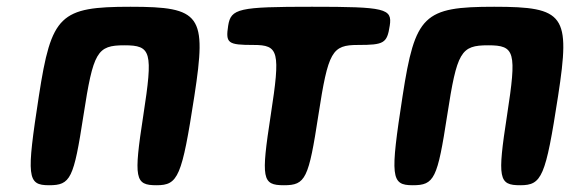

<svg xmlns="http://www.w3.org/2000/svg" viewBox="-20 -548 1686 568"><path d="M555 -264C592 -504 575 -528 366 -528C157 -528 132 -504 95 -264C58 -24 60 0 125 0C189 0 198 -19 227 -207C256 -395 267 -414 348 -414C428 -414 433 -395 404 -207C375 -19 379 0 443 0C507 0 518 -24 555 -264Z M1133 -472C1141 -523 1120 -528 903 -528C686 -528 663 -523 655 -472C647 -420 654 -415 730 -415C805 -415 810 -396 781 -208C752 -19 755 0 820 0C884 0 893 -19 922 -208C951 -396 962 -415 1039 -415C1116 -415 1125 -420 1133 -472Z M1631 -264C1668 -504 1651 -528 1442 -528C1233 -528 1208 -504 1171 -264C1134 -24 1136 0 1201 0C1265 0 1274 -19 1303 -207C1332 -395 1343 -414 1424 -414C1504 -414 1509 -395 1480 -207C1451 -19 1455 0 1519 0C1583 0 1594 -24 1631 -264Z"/></svg>

Font: Asimov Print
Style: AIt
Weight: 500
Designer: Google
Version: Version 2.000980: 2014